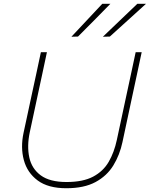

<svg xmlns="http://www.w3.org/2000/svg" viewBox="-20 -990 795 1019"><path d="M332 9Q235.5 9 180 -32.2Q124.5 -73.5 106.5 -140.5Q88.5 -207.5 105 -285Q112 -316.5 122.5 -366.2Q133 -416 145.5 -473.5Q160 -539.5 172.2 -596.8Q184.5 -654 197 -713H229Q216.5 -654 204.2 -596.5Q192 -539 177.5 -472.5L138 -288Q122.5 -214.5 135.5 -154.5Q148.5 -94.5 196.5 -59.2Q244.5 -24 333 -24Q420.5 -24 474.2 -52.5Q528 -81 557 -131.2Q586 -181.5 600 -247L648.5 -473Q663 -539.5 675.2 -596.8Q687.5 -654 700 -713H732Q719.5 -654 707.2 -596.8Q695 -539.5 680.5 -472.5Q665.5 -402 651.5 -336.8Q637.5 -271.5 630 -236Q615.5 -167.5 581.5 -112Q547.5 -56.5 487 -23.8Q426.5 9 332 9ZM526 -795Q573 -840 618 -883Q663 -926 709 -970H755Q706.5 -926 659 -882.8Q611.5 -839.5 563 -796ZM359 -795Q401 -840 441.5 -883Q482 -926 523 -970H566Q523 -926 480.8 -883.2Q438.5 -840.5 394 -796Z"/></svg>

Font: Commissioner Thin
Style: Italic
Weight: 100
Italic angle: -12°
Designer: Kostas Bartsokas
Foundry: Kostas Bartsokas
Version: Version 1.000; ttfautohint (v1.8.3)